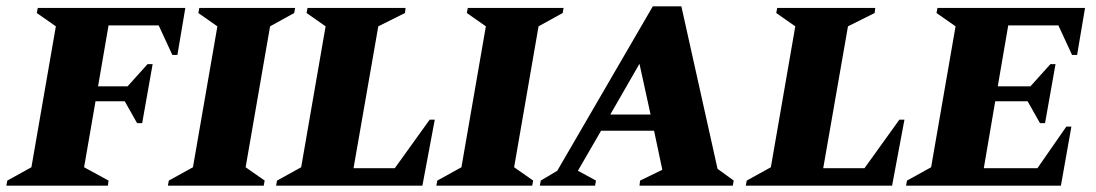

<svg xmlns="http://www.w3.org/2000/svg" viewBox="-50 -585 3454 605"><path d="M-30 0 -27 -16 49 -58 126 -502 66 -544 69 -560H534L509 -412H493L450 -505H292L259 -313H352L415 -383H431L398 -197H382L343 -266H251L215 -58L292 -16L290 0Z M479 0 482 -16 558 -58 635 -502 575 -544 578 -560H880L877 -544L801 -502L724 -58L784 -16L781 0Z M820 0 823 -16 899 -58 976 -502 916 -544 919 -560H1228L1226 -544L1142 -502L1064 -55H1194L1304 -208H1320L1281 0Z M1325 0 1328 -16 1404 -58 1481 -502 1421 -544 1424 -560H1726L1723 -544L1647 -502L1570 -58L1630 -16L1627 0Z M1651 0 1654 -16 1706 -47 2007 -565H2097L2211 -53L2262 -16L2259 0H1965L1967 -16L2037 -50L2011 -173H1844L1771 -47L1828 -16L1825 0ZM1873 -224H2000L1965 -384Z M2300 0 2303 -16 2379 -58 2456 -502 2396 -544 2399 -560H2708L2706 -544L2622 -502L2544 -55H2674L2784 -208H2800L2761 0Z M2805 0 2808 -16 2884 -58 2961 -502 2901 -544 2904 -560H3369L3344 -412H3328L3285 -505H3127L3094 -313H3197L3260 -383H3276L3243 -197H3227L3188 -266H3086L3050 -55H3219L3310 -186H3326L3293 0Z"/></svg>

Font: Spectral SC ExtraBold
Style: Italic
Weight: 800
Italic angle: -10°
Designer: Jean-Baptiste Levee
Foundry: Production Type
Version: Version 2.001